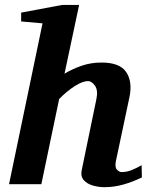

<svg xmlns="http://www.w3.org/2000/svg" viewBox="-20 -757 605 789"><path d="M563 -27.8Q525.9 -9.8 487.3 1.2Q448.7 12.2 409.2 12.2Q385.7 12.2 362.1 5.6Q338.4 -1 324.5 -16.6Q310.5 -32.2 315.9 -58.1L376 -349.1Q383.8 -385.3 370.4 -404.5Q356.9 -423.8 341.8 -423.8Q319.3 -423.8 286.6 -402.8Q253.9 -381.8 223.1 -350.1L149.9 0H17.1L154.8 -661.1L66.9 -668.9V-705.1L235.8 -736.8H305.2L245.1 -454.1Q275.4 -472.7 314 -486.3Q352.5 -500 397 -500Q472.2 -500 498.5 -460.9Q524.9 -421.9 512.2 -358.9L456.1 -94.2Q451.2 -69.3 460.9 -59.6Q470.7 -49.8 479 -49.8Q500.5 -49.8 520 -57.6Q539.6 -65.4 562 -78.1Z"/></svg>

Font: Charis
Style: Bold Italic
Weight: 700
Italic angle: -11°
Designer: Walt Agee, Miriam Martin, Annie Olsen, Victor Gaultney, Lorna Priest, Alan Ward, Bob Hallissy, Martin Hosken, Sharon Cor
Foundry: SIL Global
Version: Version 7.000